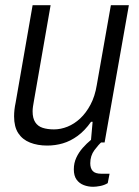

<svg xmlns="http://www.w3.org/2000/svg" viewBox="-20 -546 533 736"><path d="M337 170Q318 170 301 163.5Q284 157 273.5 142.5Q263 128 263 103Q263 79 272.5 58.5Q282 38 297 21Q312 4 329 -10H371V-3Q358 8 342 29.5Q326 51 326 80Q326 99 335.5 109.5Q345 120 369 120H400L393 156Q380 164 364 167Q348 170 337 170ZM161 12Q124 12 95 0.5Q66 -11 50 -35.5Q34 -60 34 -100Q34 -113 35.5 -126Q37 -139 40 -153L105 -526H174L110 -159Q108 -148 106.5 -138Q105 -128 105 -119Q105 -93 115 -77.5Q125 -62 143.5 -56Q162 -50 187 -50Q213 -50 239 -60.5Q265 -71 287.5 -92Q310 -113 327 -145Q344 -177 351 -220L405 -526H474L381 0H328L335 -79H329Q305 -45 277.5 -25Q250 -5 221 3.5Q192 12 161 12Z"/></svg>

Font: Archivo SemiCondensed Light
Style: Italic
Weight: 300
Width: 4
Italic angle: -10°
Designer: Hector Gatti
Foundry: Omnibus-Type
Version: Version 2.001